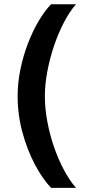

<svg xmlns="http://www.w3.org/2000/svg" viewBox="-20 -694 414 909"><path d="M221.7 195.3Q181.6 153.3 145.5 85.4Q109.4 17.6 86.4 -66.4Q63.5 -150.4 63.5 -239.3Q63.5 -302.7 76.7 -366.2Q89.8 -429.7 112.3 -488.3Q134.8 -546.9 163.1 -594.7Q191.4 -642.6 221.7 -673.8H339.8Q310.5 -640.6 283.7 -589.8Q256.8 -539.1 236.3 -478.5Q215.8 -418 204.1 -356Q192.4 -293.9 192.4 -239.3Q192.4 -180.7 204.1 -118.2Q215.8 -55.7 236.3 3.4Q256.8 62.5 283.7 112.3Q310.5 162.1 339.8 195.3Z"/></svg>

Font: Sen
Style: Bold
Weight: 700
Designer: Kosal Sen, Philatype
Foundry: Philatype
Version: Version 2.000;gftools[0.9.31]